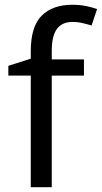

<svg xmlns="http://www.w3.org/2000/svg" viewBox="-20 -785 427 805"><path d="M332 -468H197V0H109V-468H15V-509L109 -539V-570Q109 -674 155 -719.5Q201 -765 283 -765Q315 -765 341.5 -759.5Q368 -754 387 -747L364 -678Q348 -683 327 -688Q306 -693 284 -693Q240 -693 218.5 -663.5Q197 -634 197 -571V-536H332Z"/></svg>

Font: Noto Sans Phoenician
Style: Regular
Weight: 400
Designer: Monotype Design Team
Foundry: Monotype Imaging Inc.
Version: Version 2.001; ttfautohint (v1.8.4.7-5d5b)